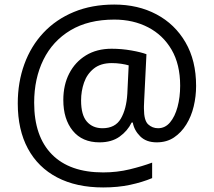

<svg xmlns="http://www.w3.org/2000/svg" viewBox="-20 -734 939 843"><path d="M841 -357Q841 -311 830.5 -267Q820 -223 798 -187.5Q776 -152 744 -130.5Q712 -109 668 -109Q622 -109 595.5 -135.5Q569 -162 563 -196H558Q540 -159 505 -134Q470 -109 417 -109Q341 -109 299.5 -160Q258 -211 258 -295Q258 -361 284 -411.5Q310 -462 357.5 -491Q405 -520 470 -520Q514 -520 556.5 -512.5Q599 -505 623 -496L613 -293Q612 -275 612 -267.5Q612 -260 612 -257Q612 -205 630.5 -188Q649 -171 674 -171Q705 -171 726.5 -196.5Q748 -222 759.5 -264.5Q771 -307 771 -358Q771 -451 733.5 -515.5Q696 -580 630.5 -614Q565 -648 482 -648Q368 -648 289.5 -601Q211 -554 170.5 -471.5Q130 -389 130 -283Q130 -135 208 -56Q286 23 433 23Q494 23 549.5 9.5Q605 -4 648 -20V48Q605 66 551.5 77.5Q498 89 433 89Q315 89 231 45Q147 1 102.5 -81.5Q58 -164 58 -280Q58 -373 87 -452.5Q116 -532 171 -590.5Q226 -649 304.5 -681.5Q383 -714 482 -714Q586 -714 667 -671Q748 -628 794.5 -548Q841 -468 841 -357ZM336 -293Q336 -229 361.5 -200Q387 -171 430 -171Q486 -171 510.5 -213Q535 -255 539 -322L545 -447Q532 -451 512 -454Q492 -457 471 -457Q422 -457 392 -433Q362 -409 349 -371.5Q336 -334 336 -293Z"/></svg>

Font: Noto Sans Hebrew Droid SemiBold
Style: Regular
Weight: 600
Designer: Monotype Design Team
Foundry: Monotype Imaging Inc.
Version: Version 1.100; ttfautohint (v1.8.4.7-5d5b)